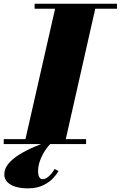

<svg xmlns="http://www.w3.org/2000/svg" viewBox="-65 -770 645 1026"><path d="M65 0 235.5 -750H450L280.5 0ZM-45 0V-26.5H395V0ZM120 -723.5V-750H560V-723.5ZM83 236.5Q47.5 236.5 19.2 228.2Q-9 220 -25.5 203.2Q-42 186.5 -42 161.5Q-42 131.5 -20.2 105.2Q1.5 79 37.5 56.5Q73.5 34 116.5 15.5Q159.5 -3 202 -17.5L207 -4Q191.5 10.5 175.8 34.5Q160 58.5 149.2 87.5Q138.5 116.5 138.5 145.5Q138.5 163.5 144.5 175.5Q150.5 187.5 162 187.5Q175.5 187.5 188.2 178.2Q201 169 211.2 156.2Q221.5 143.5 226.5 133L248 144Q240.5 158 221 180Q201.5 202 167.5 219.2Q133.5 236.5 83 236.5Z"/></svg>

Font: Bodoni Moda 9pt Black
Style: Italic
Weight: 900
Italic angle: -13°
Designer: Owen Earl
Foundry: indestructible type
Version: Version 2.004